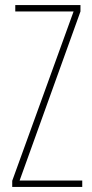

<svg xmlns="http://www.w3.org/2000/svg" viewBox="-20 -734 363 754"><path d="M303 0H28V-24L269 -689H40V-714H296V-689L57 -25H303Z"/></svg>

Font: Noto Sans Hebrew ExtraCondensed Thin
Style: Regular
Weight: 100
Width: 2
Designer: Monotype Design Team
Foundry: Monotype Imaging Inc.
Version: Version 2.004; ttfautohint (v1.8.4.7-5d5b)